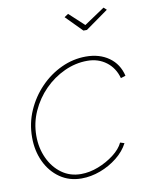

<svg xmlns="http://www.w3.org/2000/svg" viewBox="-84 -792 681 864"><g transform="rotate(-10 257.0 -360.0)"><path d="M219 10Q163 10 120.5 -19.5Q78 -49 54.5 -99Q31 -149 31 -210Q31 -275 56 -332Q81 -389 123.5 -433Q166 -477 220 -502Q274 -527 332 -527Q394 -527 437 -496.5Q480 -466 493 -411L471 -404Q458 -452 421.5 -479.5Q385 -507 335 -507Q281 -507 230 -483.5Q179 -460 139 -419.5Q99 -379 75 -326Q51 -273 51 -214Q51 -158 72.5 -111.5Q94 -65 132 -37.5Q170 -10 220 -10Q259 -10 299 -25.5Q339 -41 371.5 -66Q404 -91 417 -119L436 -113Q418 -78 383 -50Q348 -22 305 -6Q262 10 219 10ZM269 -718 287 -730 355 -667 449 -730 462 -718 358 -644H342Z"/></g></svg>

Font: Raleway Thin Thin
Style: Italic
Weight: 250
Italic angle: -12°
Version: Version 4.026